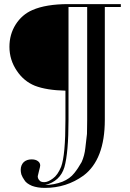

<svg xmlns="http://www.w3.org/2000/svg" viewBox="-20 -732 633 936"><path d="M491 -698V-148Q491 46 387 124Q304 184 199 184Q163 184 136 174Q108 162 99 146Q89 132 84 118Q81 106 81 96Q81 73 96 58Q111 45 134 45Q153 45 164 53Q176 61 176 75Q176 80 170 102Q164 124 164 127Q164 139 172 147Q178 156 196 156Q214 156 238 138Q261 122 278 81Q299 25 299 -148V-290Q207 -292 150 -314Q96 -336 62 -387Q26 -440 26 -504Q26 -564 56 -612Q87 -661 138 -683Q204 -712 314 -712H569V-698ZM405 -148V-698H314V-148Q314 12 294 83Q273 152 200 170Q245 169 284 154Q321 139 342 112Q360 90 378 58Q392 27 396 -10Q398 -21 404 -79Q404 -87 404.5 -110Q405 -133 405 -148Z"/></svg>

Font: Bailleul Roman
Style: Roman
Weight: 400
Version: Version 1